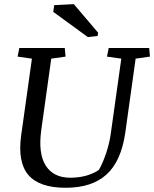

<svg xmlns="http://www.w3.org/2000/svg" viewBox="-20 -891 740 922"><path d="M116.2 -50.8Q64 -112.3 81.5 -239.7L133.3 -609.4L64.5 -619.1L72.8 -660.6H291L294.9 -619.1L226.1 -609.4L178.2 -266.6Q162.6 -153.8 199.7 -95.7Q236.8 -37.6 317.4 -37.6Q397.9 -37.6 454.6 -74.7Q472.7 -105.5 489.3 -154.3Q505.9 -203.1 512.7 -254.4L562.5 -609.4L493.7 -619.1L502 -660.6H696.3L700.2 -619.1L631.3 -609.4L581.5 -252.9Q561.5 -116.2 491.2 -52.7Q420.9 10.7 294.9 10.7Q168.9 10.7 116.2 -50.8ZM448.7 -718.3 401.9 -712.9 235.8 -834 240.2 -866.2 334.5 -871.1 451.2 -733.9Z"/></svg>

Font: NoticiaText-Italic
Style: Italic
Weight: 400
Italic angle: -8°
Designer: JM Sole
Foundry: JM Sole
Version: Version 1.003